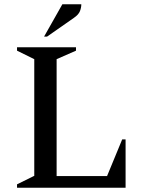

<svg xmlns="http://www.w3.org/2000/svg" viewBox="-20 -882 676 902"><path d="M60 0V-16L141 -56V-604L60 -644V-660H337V-644L246 -604V-55H483L554 -227H570V0ZM187 -710 273 -862H362Q362 -846 355.5 -829.5Q349 -813 327 -798L201 -710Z"/></svg>

Font: Spectral SC Medium
Style: Regular
Weight: 500
Designer: Jean-Baptiste Levee
Foundry: Production Type
Version: Version 2.001